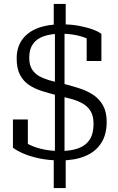

<svg xmlns="http://www.w3.org/2000/svg" viewBox="-20 -824 600 979"><path d="M254 -804H315V-682L309 -670V-39L315 -27V135H254V-28L260 -38V-670L254 -682ZM286 -54Q342 -54 380 -68Q418 -82 437.5 -112.5Q457 -143 457 -193Q457 -234 441 -259Q425 -284 397.5 -298.5Q370 -313 336 -321.5Q302 -330 267 -339Q228 -349 192 -360.5Q156 -372 127.5 -391Q99 -410 82 -442.5Q65 -475 65 -526Q65 -582 92.5 -621Q120 -660 171 -680Q222 -700 291 -700Q343 -700 384.5 -692Q426 -684 455 -673Q484 -662 497 -651V-513H422V-642Q431 -642 438.5 -638Q446 -634 451.5 -628Q457 -622 459.5 -616Q462 -610 461 -605Q446 -618 420 -629Q394 -640 361.5 -646Q329 -652 293 -652Q239 -652 202.5 -639Q166 -626 147.5 -599Q129 -572 129 -530Q129 -493 143.5 -470Q158 -447 184 -433.5Q210 -420 243.5 -411.5Q277 -403 315 -394Q353 -384 389.5 -372Q426 -360 456.5 -339.5Q487 -319 505.5 -286Q524 -253 524 -202Q524 -137 495 -93Q466 -49 413 -27.5Q360 -6 288 -6Q230 -6 182 -16Q134 -26 99.5 -41Q65 -56 46 -71V-215H122V-78Q113 -80 105 -85Q97 -90 91.5 -96.5Q86 -103 84 -109Q82 -115 84 -118Q103 -99 133.5 -84.5Q164 -70 203.5 -62Q243 -54 286 -54Z"/></svg>

Font: Roboto Serif Light
Style: Regular
Weight: 300
Designer: Greg Gazdowicz
Foundry: Commercial Type
Version: Version 1.008